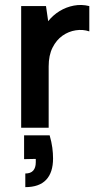

<svg xmlns="http://www.w3.org/2000/svg" viewBox="-20 -525 409 789"><path d="M184 31Q192 59 195 82Q198 105 198 126Q198 184 169.5 214Q141 244 84 244V188Q106 188 116.5 176Q127 164 127 142V128L79 129V31ZM67 -500H169L178 -438Q198 -463 225 -479.5Q252 -496 283.5 -502Q315 -508 347 -500V-396Q321 -405 291.5 -400.5Q262 -396 237 -378.5Q212 -361 196 -329.5Q180 -298 180 -252V0H67Z"/></svg>

Font: Albert Sans SemiBold
Style: Regular
Weight: 600
Designer: Andreas Rasmussen
Foundry: a.Foundry
Version: Version 1.025